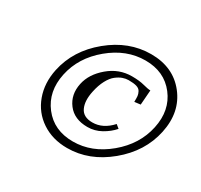

<svg xmlns="http://www.w3.org/2000/svg" viewBox="-124 -745 918 879"><g transform="rotate(30 335.5 -305.5)"><path d="M482.9 -216.8Q460 -190.4 426.3 -171.6Q392.6 -152.8 354.5 -152.8Q284.7 -152.8 249.8 -198.7Q214.8 -244.6 228 -307.1Q240.2 -364.7 294.2 -410.4Q348.1 -456.1 416 -456.1Q455.6 -456.1 481.9 -449Q508.3 -441.9 521 -441.9L515.1 -363.8L483.4 -359.9Q483.9 -380.4 482.9 -390.4Q481.9 -400.4 475.8 -412.1Q469.7 -423.8 454.1 -428.5Q438.5 -433.1 412.1 -433.1Q396.5 -433.1 380.9 -427.5Q365.2 -421.9 348.1 -408.7Q331.1 -395.5 316.9 -368.9Q302.7 -342.3 294.9 -305.2Q283.2 -251 299.3 -216.6Q315.4 -182.1 363.8 -182.1Q419.4 -182.1 464.4 -231.9ZM321.8 -22.9Q244.6 -22.9 187.5 -61Q130.4 -99.1 106.7 -164.3Q83 -229.5 99.1 -306.2Q124 -422.9 224.4 -505.4Q324.7 -587.9 441.9 -587.9Q559.1 -587.9 624 -505.4Q689 -422.9 664.1 -305.9Q639.2 -189 538.8 -106Q438.5 -22.9 321.8 -22.9ZM434.1 -549.8Q334 -549.8 247.6 -478Q161.1 -406.2 139.9 -305.9Q118.7 -205.6 174.1 -133.8Q229.5 -62 330.1 -62Q429.7 -62 515.6 -133.8Q601.6 -205.6 623 -306.2Q644.5 -406.7 589.1 -478.3Q533.7 -549.8 434.1 -549.8Z"/></g></svg>

Font: Linux Libertine Slanted
Style: Semibold Slanted
Weight: 600
Designer: Philipp H. Poll
Foundry: Philipp H. Poll
Version: Version 5.1.1